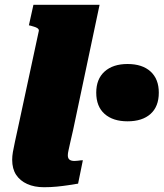

<svg xmlns="http://www.w3.org/2000/svg" viewBox="-20 -778 685 804"><path d="M142 -646Q144 -652 140.5 -656.5Q137 -661 129 -664Q121 -667 110 -670L101 -672L120 -758H397L286 -233Q279 -204 274.5 -183Q270 -162 267 -149Q264 -136 264 -128Q264 -115 271 -109.5Q278 -104 292 -104Q300 -104 306 -105Q312 -106 317.5 -106.5Q323 -107 327 -107L307 -9Q289 -6 266 -2.5Q243 1 217.5 3.5Q192 6 164 6Q124 6 94 -7.5Q64 -21 47.5 -46Q31 -71 31 -109Q31 -124 34 -141.5Q37 -159 42.5 -184Q48 -209 56 -246ZM645 -390Q645 -332 610.5 -301Q576 -270 514 -270Q453 -270 418 -301Q383 -332 383 -390Q383 -447 418 -478.5Q453 -510 514 -510Q576 -510 610.5 -478.5Q645 -447 645 -390Z"/></svg>

Font: Roboto Serif Black
Style: Italic
Weight: 900
Italic angle: -10°
Version: Version 1.008